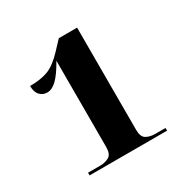

<svg xmlns="http://www.w3.org/2000/svg" viewBox="-110 -912 598 618"><g transform="rotate(-30 189.0 -603.0)"><path d="M52 -387V-397H97Q116 -397 130 -405Q144 -413 144 -439V-760Q122 -721 104 -703.5Q86 -686 68 -686Q52 -686 41 -697.5Q30 -709 30 -732Q71 -732 98 -742.5Q125 -753 156 -786L187 -819H255V-439Q255 -413 268.5 -405Q282 -397 302 -397H340V-387Z"/></g></svg>

Font: Noto Serif Display SemiCondensed ExtraBold
Style: Regular
Weight: 800
Width: 4
Designer: Monotype Design Team
Foundry: Monotype Imaging Inc.
Version: Version 2.009